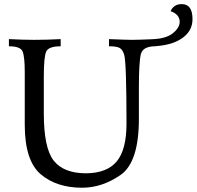

<svg xmlns="http://www.w3.org/2000/svg" viewBox="-20 -880 938 916"><path d="M371.6 15.6Q249.5 15.6 173.8 -49.1Q98.1 -113.8 98.1 -285.2V-535.6Q98.1 -610.4 87.6 -634.8Q77.1 -659.2 22.5 -659.2V-693.4Q91.3 -689.9 143.1 -689.9Q204.1 -689.9 269.5 -693.4V-659.2Q211.9 -659.2 200.4 -633.8Q189 -608.4 189 -513.7V-339.4Q189 -173.3 236.3 -113.5Q283.7 -53.7 389.2 -53.2Q489.7 -53.7 536.6 -109.6Q583.5 -165.5 583.5 -290Q583.5 -576.7 572.8 -617.7Q565.9 -641.6 552.2 -650.4Q538.6 -659.2 500 -659.2V-693.4Q584.5 -689.9 610.4 -689.9Q636.7 -689.9 721.2 -693.4V-659.2Q661.1 -659.2 651.9 -621.1Q642.6 -583 642.6 -459V-312.5Q642.6 -105.5 554.7 -44.9Q466.8 15.6 371.6 15.6ZM703.6 -658.7 704.1 -692.9Q771.5 -694.8 804.4 -721.2Q837.4 -747.6 837.4 -776.9Q835.9 -812 793.9 -826.7Q808.6 -860.4 847.2 -860.4Q898.4 -860.4 898.4 -788.6Q898.4 -731 846.9 -696.3Q795.4 -661.6 703.6 -658.7Z"/></svg>

Font: Almanac
Style: Regular
Weight: 400
Designer: Eden's Almanac
Version: Version 3.501;March 28, 2021;FontCreator 13.0.0.2683 64-bit